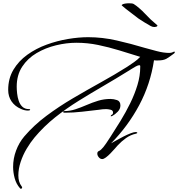

<svg xmlns="http://www.w3.org/2000/svg" viewBox="-20 -924 1087 1172"><path d="M107 228Q104 228 102 225Q79 199 69.5 163.5Q60 128 60 95Q60 44 78 -4.5Q96 -53 128 -91Q187 -160 263.5 -217Q340 -274 425 -324Q510 -374 595 -421Q680 -468 756 -516Q777 -530 798 -544.5Q819 -559 836 -577Q772 -597 708 -616.5Q644 -636 579 -649.5Q514 -663 446 -663Q386 -663 322 -647.5Q258 -632 203.5 -600Q149 -568 115.5 -517Q82 -466 82 -395Q82 -377 84.5 -353.5Q87 -330 94.5 -308Q102 -286 117 -272Q132 -258 157 -258Q159 -258 161.5 -257.5Q164 -257 164 -254Q164 -251 158.5 -250Q153 -249 151 -249Q130 -249 108 -259Q71 -275 50.5 -305Q30 -335 30 -375Q30 -445 62 -498.5Q94 -552 147 -590Q200 -628 264.5 -651.5Q329 -675 395 -686Q461 -697 518 -697Q605 -697 692.5 -677Q780 -657 863 -632Q895 -623 937 -612Q979 -601 1012 -601Q1026 -601 1033.5 -605Q1041 -609 1044 -609Q1047 -609 1047 -606Q1047 -602 1044.5 -599.5Q1042 -597 1039 -595Q1014 -576 996 -565.5Q978 -555 943 -555Q937 -555 931.5 -555Q926 -555 920 -556Q898 -410 830 -282.5Q762 -155 658 -49Q669 -55 689 -66.5Q709 -78 732.5 -90Q756 -102 776.5 -110Q797 -118 808 -118Q811 -118 814.5 -117Q818 -116 818 -113Q818 -111 815 -110Q812 -109 810 -108Q777 -101 749 -81Q721 -61 698 -36Q692 -29 680 -15.5Q668 -2 654 12.5Q640 27 626.5 37Q613 47 604 47Q592 47 583 36Q574 25 574 14Q574 2 582.5 -1.5Q591 -5 598 -12Q611 -24 628 -49Q645 -74 655 -90Q685 -136 716.5 -187.5Q748 -239 775 -294Q802 -349 819 -405Q836 -461 836 -515V-520Q836 -526 830 -526Q823 -526 809 -518.5Q795 -511 782 -502.5Q769 -494 762 -490Q688 -444 611.5 -399.5Q535 -355 460 -308.5Q385 -262 316.5 -207.5Q248 -153 191 -85Q166 -55 143 -16.5Q120 22 106 64.5Q92 107 92 147Q92 166 96.5 182.5Q101 199 113 215Q115 217 115 220Q115 228 107 228ZM658 -214Q656 -214 656 -216Q656 -221 663 -224Q670 -227 670 -237Q670 -251 654 -254.5Q638 -258 628 -258Q617 -258 606 -257Q595 -256 584 -254Q532 -248 480 -242Q428 -236 375 -236Q373 -236 369 -237Q365 -238 365 -241Q365 -244 369 -245Q373 -246 375 -246Q407 -246 440.5 -257Q474 -268 508.5 -283Q543 -298 579 -309Q615 -320 654 -320Q674 -320 694.5 -313Q715 -306 715 -280Q715 -259 698.5 -242Q682 -225 665 -216Q661 -214 658 -214ZM923 -759Q911 -759 900 -765Q881 -776 860 -788.5Q839 -801 825 -811Q800 -831 773.5 -850.5Q747 -870 723 -891Q723 -895 726 -896Q731 -900 743 -902Q755 -904 768 -904Q777 -904 785 -903Q793 -902 797 -899Q805 -894 813 -888Q821 -882 830 -874Q849 -858 865 -840.5Q881 -823 899 -806L941 -769Q941 -763 934.5 -761Q928 -759 923 -759Z"/></svg>

Font: My Soul
Style: Regular
Weight: 400
Designer: Robert E. Leuschke
Foundry: Robert E. Leuschke
Version: Version 1.010; ttfautohint (v1.8.4.7-5d5b)